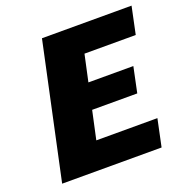

<svg xmlns="http://www.w3.org/2000/svg" viewBox="-120 -769 853 880"><g transform="rotate(-20 307.0 -329.0)"><path d="M521 0H36L177 -658H614L586 -525H336L251 -133H549ZM153 -271 180 -395H527L501 -271Z"/></g></svg>

Font: Ysabeau Infant Black
Style: Italic
Weight: 900
Italic angle: -12°
Designer: Christian Thalmann (Catharsis Fonts)
Version: Version 2.001;gftools[0.9.30]; featfreeze: ss01,ss02,lnum